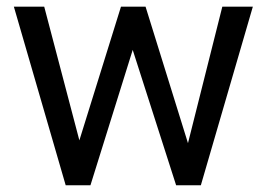

<svg xmlns="http://www.w3.org/2000/svg" viewBox="-20 -548 791 568"><path d="M410.6 -528.3H337.9L214.8 -132.8L110.8 -528.3H21L174.3 0H247.6L372.6 -400.4L501 0H574.2L728 -528.3H637.7L536.1 -124.5Z"/></svg>

Font: Shabnam
Style: Regular
Weight: 400
Foundry: DejaVu fonts team - Redesigned by Saber Rastikerdar - Based on Vazir font
Version: Version 5.0.1